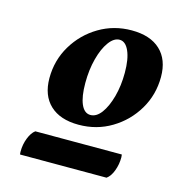

<svg xmlns="http://www.w3.org/2000/svg" viewBox="-81 -808 587 633"><g transform="rotate(15 212.5 -491.5)"><path d="M203.2 -391Q140.1 -391 105.6 -423.5Q71.1 -456 71.1 -515Q71.1 -575.9 101.3 -626.4Q131.5 -676.9 182 -707Q232.4 -737 293.2 -737Q356.8 -737 391.1 -704.7Q425.5 -672.4 425.5 -613.4Q425.5 -552.5 395.5 -502Q365.5 -451.5 315.2 -421.3Q265 -391 203.2 -391ZM232.8 -432.2Q253.2 -432.2 269.7 -454.4Q286.2 -476.7 296.5 -514.1Q306.7 -551.5 306.7 -595.9Q306.7 -642.8 294.6 -669.8Q282.6 -696.8 262.3 -696.8Q242.9 -696.8 226.2 -673.8Q209.4 -650.8 199.5 -612.9Q189.5 -575 189.5 -530Q189.5 -483.7 200.7 -457.9Q212 -432.2 232.8 -432.2ZM338 -246.3H42.9Q41.9 -249.2 41.9 -256.5Q41.9 -280.8 50.4 -302.4Q58.9 -324 71.6 -333.2H366.8Q366.8 -331.8 367.3 -329.1Q367.8 -326.4 367.8 -323.5Q367.8 -299.6 359.7 -277.9Q351.7 -256.1 338 -246.3Z"/></g></svg>

Font: Petrona
Style: Italic
Weight: 400
Italic angle: -9°
Designer: Ringo R. Seeber
Foundry: Ringo R. Seeber
Version: Version 2.001; ttfautohint (v1.8.3)